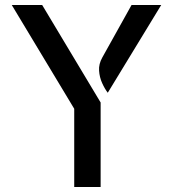

<svg xmlns="http://www.w3.org/2000/svg" viewBox="-20 -747 710 767"><path d="M276.5 0V-312.5L27 -727H148.5L382 -337.5V0ZM410.5 -376.5Q398.5 -392 388 -415.2Q377.5 -438.5 375.8 -464.8Q374 -491 388.5 -517L505.5 -727H624Z"/></svg>

Font: Expletus Sans Medium
Style: Regular
Weight: 500
Version: Version 7.500